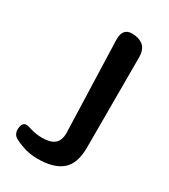

<svg xmlns="http://www.w3.org/2000/svg" viewBox="-197 -885 878 997"><g transform="rotate(30 242.0 -386.5)"><path d="M192 18Q144 18 99 2Q75 -7 57 -16Q38 -25 31.5 -41.5Q25 -58 29 -78Q36 -116 74 -103Q118 -88 159 -88Q208 -88 233 -108Q257 -128 257 -173L239 -724Q238 -800 312 -790Q387 -780 387 -704V-162Q387 -65 339 -24Q291 18 192 18Z"/></g></svg>

Font: MaokenZhuyuanTi
Style: Regular
Weight: 400
Designer: Fontworks Inc & LongZhuTi team: ZERO子、时光羊、荆南、频凡、刘鹏、Little White Dog、帆影Magmeta、奈白不弍、白日月球、ChaoTawei、雨三（排名不分先后）
Version: Version 1.000; 20230222